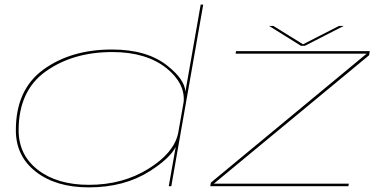

<svg xmlns="http://www.w3.org/2000/svg" viewBox="-20 -805 1675 830"><path d="M709.5 0 738.5 -164 739.5 -170Q714.5 -120.5 627.5 -65Q517 5 364 5Q222 5 135.2 -62.5Q48.5 -130 48.5 -242Q48.5 -418 168 -504.5Q287.5 -591 464 -591Q615.5 -591 703.5 -521Q778 -462 781.5 -409L847.5 -785H858.5L720.5 0ZM750 -228.5 774 -365Q780.5 -445 700 -510Q612.5 -580 465.5 -580Q295.5 -580 178 -496.5Q60.5 -413 60.5 -242Q60.5 -135 144 -70.5Q227.5 -6 364.5 -6Q511.5 -6 623.5 -76.5Q731.5 -144 750 -228.5ZM889 0 891.5 -15.5 1565 -573H998.5L1000.5 -584H1578.5L1575.5 -566L904.5 -11H1488L1486 0ZM1281 -607 1143 -693H1161.5L1290 -613.5L1445.5 -693H1466L1298 -607Z"/></svg>

Font: Anybody UltraExpanded Thin
Style: Italic
Weight: 100
Width: 9
Italic angle: -10°
Designer: Tyler Finck
Foundry: Etcetera Type Company
Version: Version 1.010; ttfautohint (v1.8.3) -l 8 -r 50 -G 200 -x 14 